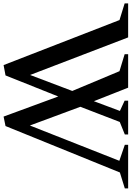

<svg xmlns="http://www.w3.org/2000/svg" viewBox="142 -892 751 1096"><g transform="rotate(90 518.0 -344.5)"><path d="M342 11 79 -666 100 -646 -10 -680V-700H184L404 -126H393L498 -403L496 -366L370 -667L395 -645L280 -680V-700H471L557 -482L539 -480L609 -667L621 -645L545 -680V-700H738V-681L644 -643L672 -666L575 -414L572 -449L694 -120L679 -119L894 -664L905 -644L797 -681V-700H1046V-681L930 -645L960 -665L690 0L636 11L508 -337L536 -338L401 0Z"/></g></svg>

Font: Wittgenstein Medium
Style: Regular
Weight: 500
Designer: Jörg Drees
Foundry: Jörg Drees
Version: Version 1.500